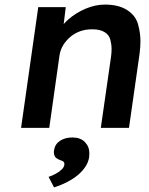

<svg xmlns="http://www.w3.org/2000/svg" viewBox="-20 -558 649 838"><path d="M72 0 147 -527H267L258 -453Q267 -463 278 -473Q311 -502 353.5 -520Q396 -538 438 -538Q498 -538 535 -514Q572 -490 582.5 -452Q593 -414 593 -379Q593 -353 589 -322L543 0H420L465 -313Q467 -330 467 -344Q467 -364 461.5 -385Q456 -406 436 -418Q416 -430 385 -430Q383 -430 380 -430Q353 -430 329.5 -421.5Q306 -413 287.5 -397.5Q269 -382 256.5 -362Q244 -342 240 -318L195 0ZM216 260 192 214Q207 209 223 200.5Q239 192 249.5 181.5Q260 171 261 160Q261 159 261 157Q261 152 257.5 148Q254 144 243 141Q225 134 220 125.5Q215 117 215 106Q215 102 216 97Q220 71 242 56.5Q264 42 296 42Q331 42 350.5 62Q370 82 370 111Q370 119 369 128Q366 149 353.5 168.5Q341 188 321 205Q301 222 274 236Q247 250 216 260Z"/></svg>

Font: Lexend Med
Style: Italic
Weight: 500
Italic angle: -8.13011°
Designer: Bonnie Shaver-Troup, Thomas Jockin
Foundry: Lexend
Version: Version 1.007